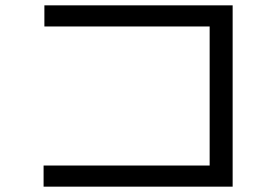

<svg xmlns="http://www.w3.org/2000/svg" viewBox="-20 -719 1040 718"><path d="M143 -21V-100H764V-620H146V-699H850V-21Z"/></svg>

Font: Murecho
Style: Regular
Weight: 400
Designer: Neil Summerour
Foundry: Positype
Version: Version 1.010; ttfautohint (v1.8.3)